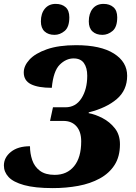

<svg xmlns="http://www.w3.org/2000/svg" viewBox="-26 -956 696 986"><path d="M245 10Q153 10 97.5 -5.5Q42 -21 18 -47Q-6 -73 -6 -106Q-6 -147 30 -176Q66 -205 128 -205Q128 -168 139.5 -134Q151 -100 179 -79Q207 -58 255 -58Q318 -58 354.5 -102.5Q391 -147 391 -230Q391 -280 366.5 -307.5Q342 -335 300 -335H231L246 -405H310Q363 -405 392.5 -451.5Q422 -498 422 -567Q422 -608 405 -632Q388 -656 352 -656Q313 -656 280.5 -623.5Q248 -591 240 -505Q170 -505 133 -523.5Q96 -542 96 -584Q96 -618 125.5 -650Q155 -682 215 -703Q275 -724 365 -724Q491 -724 559 -681Q627 -638 627 -567Q627 -493 574 -447.5Q521 -402 430 -379L429 -375Q463 -369 500.5 -349.5Q538 -330 564 -297Q590 -264 590 -215Q590 -152 562.5 -109Q535 -66 486.5 -39.5Q438 -13 376 -1.5Q314 10 245 10ZM500 -777Q468 -777 449 -794.5Q430 -812 430 -846Q430 -887 450 -911.5Q470 -936 506 -936Q537 -936 556.5 -919Q576 -902 576 -867Q576 -817 552 -797Q528 -777 500 -777ZM254 -777Q222 -777 203 -794.5Q184 -812 184 -846Q184 -887 204.5 -911.5Q225 -936 260 -936Q292 -936 311 -919Q330 -902 330 -867Q330 -817 306 -797Q282 -777 254 -777Z"/></svg>

Font: Noto Serif Black
Style: Italic
Weight: 900
Italic angle: -12°
Designer: Monotype Design Team
Foundry: Monotype Imaging Inc.
Version: Version 2.013